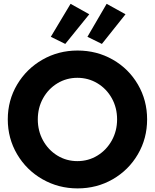

<svg xmlns="http://www.w3.org/2000/svg" viewBox="-20 -997 826 1024"><path d="M21.5 -360.4Q21.5 -461.9 71.3 -545.9Q121.1 -629.9 206.3 -678.7Q291.5 -727.5 393.6 -727.5Q496.6 -727.5 581.5 -679Q666.5 -630.4 715.6 -546.1Q764.6 -461.9 764.6 -360.4Q764.6 -258.3 715.3 -174.1Q666 -89.8 581.3 -41Q496.6 7.8 393.6 7.8Q292 7.8 206.5 -41Q121.1 -89.8 71.3 -174.3Q21.5 -258.8 21.5 -360.4ZM604.5 -360.4Q604.5 -422.4 576.4 -472.9Q548.3 -523.4 499.8 -552.7Q451.2 -582 392.6 -582Q334.5 -582 286.1 -552.7Q237.8 -523.4 209.7 -472.9Q181.6 -422.4 181.6 -360.4Q181.6 -298.8 209.5 -248Q237.3 -197.3 285.6 -167.5Q334 -137.7 392.6 -137.7Q451.7 -137.7 500 -167.5Q548.3 -197.3 576.4 -248Q604.5 -298.8 604.5 -360.4ZM251 -800.8 356.4 -976.6 456.1 -920.9 328.1 -762.7ZM446.3 -800.8 548.8 -976.6 649.4 -920.9 523.4 -762.7Z"/></svg>

Font: Reddit Sans Strawberry ExBold
Style: Regular
Weight: 800
Designer: Stephen Hutchings
Foundry: Reddit
Version: Version 1.013